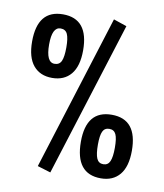

<svg xmlns="http://www.w3.org/2000/svg" viewBox="-81 -754 721 845"><g transform="rotate(10 280.0 -332.0)"><path d="M142 6 360 -688 419 -668 201 24ZM250 -530Q250 -459 220 -423Q190 -387 136 -387Q82 -387 52 -423Q22 -459 22 -530Q22 -671 136 -671Q250 -671 250 -530ZM98 -530Q98 -450 136 -450Q158 -450 166.5 -469Q175 -488 175 -530Q175 -571 166.5 -589.5Q158 -608 136 -608Q98 -608 98 -530ZM538 -132Q538 -61 508 -25Q478 11 424 11Q310 11 310 -133Q310 -273 424 -273Q538 -273 538 -132ZM386 -133Q386 -91 394.5 -71.5Q403 -52 424 -52Q445 -52 453.5 -71.5Q462 -91 462 -132Q462 -174 453.5 -192Q445 -210 424 -210Q403 -210 394.5 -192Q386 -174 386 -133Z"/></g></svg>

Font: TitilliumText
Style: Medium
Weight: 500
Designer: Accademia di Belle Arti di Urbino and others
Foundry: Accademia di Belle Arti di Urbino and others.
Version: Version 60.001